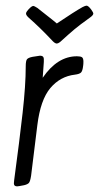

<svg xmlns="http://www.w3.org/2000/svg" viewBox="-20 -651 350 679"><path d="M90 -30Q87 -10 82.5 -4.5Q78 1 65 4Q45 8 41 8Q33 8 30.5 3.5Q28 -1 30 -13Q49 -154 60 -252Q71 -350 71 -416Q71 -436 75.5 -441.5Q80 -447 95 -450Q119 -454 121 -454Q130 -454 133 -449.5Q136 -445 135 -432L131 -376Q183 -452 252 -452Q265 -452 270 -448.5Q275 -445 275 -433Q275 -424 274 -418Q272 -400 266.5 -394.5Q261 -389 245 -387Q193 -381 158 -339.5Q123 -298 112 -208ZM164 -582 112 -623Q101 -630 98 -630Q92 -630 81 -618Q80 -617 76 -612Q72 -607 72 -603Q72 -597 82 -588Q122 -553 167 -505Q175 -497 181 -497Q185 -497 192 -502Q225 -532 243.5 -547.5Q262 -563 297 -588Q310 -597 310 -603Q310 -607 302 -618Q292 -631 286 -631Q282 -631 272 -626Q245 -611 181 -568Z"/></svg>

Font: Farsan
Style: Regular
Weight: 400
Version: Version 1.001g;PS 1.001;hotconv 1.0.86;makeotf.lib2.5.63406 